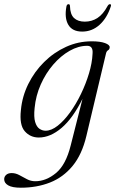

<svg xmlns="http://www.w3.org/2000/svg" viewBox="-77 -649 551 918"><path d="M336 1Q315 90 270 144.5Q225 199 161.8 223.8Q98.5 248.5 22.5 248.5Q-18.5 248.5 -37.8 237.2Q-57 226 -57 208Q-57 195.5 -47.5 187Q-38 178.5 -21 178.5Q-2.5 178.5 15.5 188.2Q33.5 198 52 207.8Q70.5 217.5 91.5 217.5Q143.5 217.5 190.8 178.2Q238 139 261 46.5L317.5 -176.5Q271.5 -83.5 217.5 -37.5Q163.5 8.5 108.5 8.5Q67.5 8.5 41.2 -21.8Q15 -52 23 -123Q29 -188 58.2 -247.2Q87.5 -306.5 134 -352.5Q180.5 -398.5 238.8 -425Q297 -451.5 361.5 -451.5Q402.5 -451.5 425.2 -443Q448 -434.5 447.5 -423Q447 -413 439.8 -408.8Q432.5 -404.5 430 -394ZM88.5 -132.5Q84 -89.5 91 -66Q98 -42.5 111.8 -33.2Q125.5 -24 141 -24Q168.5 -24 198.8 -47.8Q229 -71.5 257.8 -111.2Q286.5 -151 310 -199.5Q333.5 -248 348.5 -298Q363.5 -348 365.5 -392Q369 -430 340 -430Q298 -430 255.8 -406Q213.5 -382 177.5 -340.2Q141.5 -298.5 117.8 -245Q94 -191.5 88.5 -132.5ZM328.5 -545.5Q362 -545.5 389 -563Q416 -580.5 437.5 -620.5Q442.5 -629 448.5 -629Q456.5 -629 452.5 -617.5Q434.5 -562.5 398.8 -530.2Q363 -498 316 -498Q269 -498 249.8 -530.2Q230.5 -562.5 240.5 -617.5Q242.5 -629 251 -629Q257 -629 257.5 -620.5Q258.5 -580 277 -562.8Q295.5 -545.5 328.5 -545.5Z"/></svg>

Font: Fraunces 72pt Light
Style: Italic
Weight: 300
Italic angle: -16°
Version: Version 1.000;[b76b70a41]